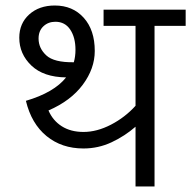

<svg xmlns="http://www.w3.org/2000/svg" viewBox="-20 -677 694 697"><path d="M654 -583H541V0H472V-217Q433 -183 385 -160.5Q337 -138 283 -138Q204 -138 149 -183Q94 -228 74 -311Q176 -341 220 -396Q138 -397 94 -439Q50 -481 50 -540Q50 -592 86 -624.5Q122 -657 179 -657Q244 -657 284 -612.5Q324 -568 324 -492Q324 -428 280.5 -369.5Q237 -311 156 -276Q172 -239 204.5 -218.5Q237 -198 283 -198Q332 -198 383 -224.5Q434 -251 472 -293V-583H356V-642H654ZM248 -451Q254 -472 254 -496Q254 -541 235 -569.5Q216 -598 181 -598Q155 -598 137.5 -581.5Q120 -565 120 -537Q120 -502 148 -476Q176 -450 248 -451Z"/></svg>

Font: Martel Sans Light
Style: Regular
Weight: 300
Designer: Dan Reynolds and Mathieu Réguer
Foundry: Dan Reynolds and Mathieu Réguer
Version: Version 1.002; ttfautohint (v1.1) -l 5 -r 5 -G 72 -x 0 -D la